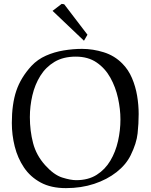

<svg xmlns="http://www.w3.org/2000/svg" viewBox="-20 -952 777 990"><path d="M320 18Q243 18 189.5 -11Q136 -40 103.5 -88.5Q71 -137 56 -196.5Q41 -256 41 -318Q41 -415 64 -483.5Q87 -552 142 -612Q174 -646 217 -665Q260 -684 308.5 -692Q357 -700 403 -700Q459 -700 515 -682.5Q571 -665 611 -624Q642 -593 660.5 -549.5Q679 -506 687 -458.5Q695 -411 695 -364Q695 -315 689.5 -264Q684 -213 654 -152Q630 -103 581 -64.5Q532 -26 465.5 -4Q399 18 320 18ZM371 -660Q306 -660 261 -633Q216 -606 188 -561Q160 -516 147 -460.5Q134 -405 134 -348Q134 -278 150.5 -214.5Q167 -151 213 -100Q258 -50 301 -36.5Q344 -23 373 -23Q435 -23 478.5 -50.5Q522 -78 549 -123.5Q576 -169 588.5 -224.5Q601 -280 601 -336Q601 -389 588.5 -446Q576 -503 549 -551.5Q522 -600 478 -630Q434 -660 371 -660ZM251 -896 298 -932 311 -930 431 -773 413 -742Z"/></svg>

Font: Aref Ruqaa Ink
Style: Regular
Weight: 400
Designer: Abdullah Aref
Version: Version 1.005